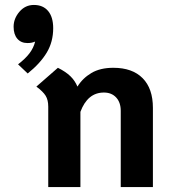

<svg xmlns="http://www.w3.org/2000/svg" viewBox="-20 -756 698 776"><path d="M195 -642Q195 -587 169 -543.5Q143 -500 92 -459L53 -496Q83 -519 99.5 -541Q116 -563 122 -588Q109 -582 91 -582Q65 -582 50 -599.5Q35 -617 35 -648Q35 -681 58.5 -708.5Q82 -736 117 -736Q154 -736 174.5 -711.5Q195 -687 195 -642ZM598 -320V0H468V-308Q468 -342 449.5 -362Q431 -382 400 -382Q334 -382 305 -304V0H175V-325Q175 -352 164.5 -369Q154 -386 127 -406L214 -482Q246 -466 264.5 -448Q283 -430 293 -406Q314 -440 349.5 -461Q385 -482 438 -482Q515 -482 556.5 -440Q598 -398 598 -320Z"/></svg>

Font: KoHo
Style: Bold
Weight: 700
Designer: Cadson Demak & Katatrad Team
Foundry: Cadson Demak Co.,Ltd.
Version: Version 1.000; ttfautohint (v1.6)